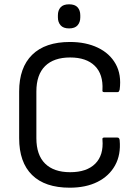

<svg xmlns="http://www.w3.org/2000/svg" viewBox="-20 -861 641 892"><path d="M304 11Q189 11 129 -48Q69 -107 69 -219V-436Q69 -547 129.5 -606.5Q190 -666 305 -666Q379 -666 434.5 -639.5Q490 -613 517.5 -563.5Q545 -514 536 -445Q535 -441 533 -437Q531 -433 526 -433H464Q454 -433 456 -443Q460 -516 420.5 -555Q381 -594 306 -594Q230 -594 189.5 -554Q149 -514 149 -436V-219Q149 -141 189.5 -101Q230 -61 306 -61Q383 -61 422.5 -100.5Q462 -140 456 -212Q454 -222 464 -222H525Q535 -222 536 -209Q542 -142 514.5 -92.5Q487 -43 433 -16Q379 11 304 11ZM301 -729Q274 -729 261.5 -743.5Q249 -758 249 -780V-790Q249 -813 261.5 -827Q274 -841 301 -841Q328 -841 340.5 -827Q353 -813 353 -790V-780Q353 -758 340.5 -743.5Q328 -729 301 -729Z"/></svg>

Font: Sofia Sans Semi Condensed
Style: Regular
Weight: 400
Designer: Botio Nikoltchev, Ani Petrova
Foundry: lettersoup
Version: Version 4.100; ttfautohint (v1.8.4.7-5d5b)